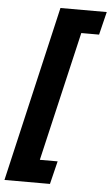

<svg xmlns="http://www.w3.org/2000/svg" viewBox="-73 -786 547 946"><g transform="rotate(5 201.0 -313.0)"><path d="M-14 121H211L239 7H151L300 -633H388L416 -747H187Z"/></g></svg>

Font: RazerF5
Style: Bold Italic
Weight: 700
Foundry: Razer Inc.
Version: Version 2